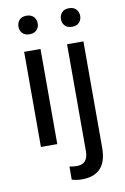

<svg xmlns="http://www.w3.org/2000/svg" viewBox="-101 -779 683 1050"><g transform="rotate(-10 241.0 -254.0)"><path d="M69.3 -668.5Q69.3 -690.4 82.8 -705.6Q96.2 -720.7 122.6 -720.7Q148.4 -720.7 162.4 -705.6Q176.3 -690.4 176.3 -668.5Q176.3 -647.5 162.4 -632.6Q148.4 -617.7 122.6 -617.7Q96.2 -617.7 82.8 -632.6Q69.3 -647.5 69.3 -668.5ZM167 -528.3V0H76.2V-528.3ZM305.2 -668.5Q305.2 -690.4 318.8 -705.6Q332.5 -720.7 358.4 -720.7Q384.8 -720.7 398.4 -705.6Q412.1 -690.4 412.1 -668.5Q412.1 -647.5 398.4 -632.6Q384.8 -617.7 358.4 -617.7Q332.5 -617.7 318.8 -632.6Q305.2 -647.5 305.2 -668.5ZM314.5 -528.3H405.3V63Q405.3 213.4 267.1 213.4Q236.8 213.4 210.9 205.1L211.4 132.3Q229.5 136.7 252.9 136.7Q312.5 136.7 314.5 68.8Z"/></g></svg>

Font: Roboto21382017
Style: Regular
Weight: 400
Designer: Christian Robertson
Foundry: Google
Version: Version 2.138; 2017